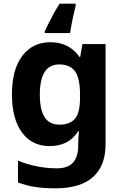

<svg xmlns="http://www.w3.org/2000/svg" viewBox="-20 -786 673 1046"><path d="M255 -556Q305 -556 345 -536Q385 -516 413 -476H417L429 -546H555V1Q555 118 486 179Q417 240 282 240Q224 240 174.5 233Q125 226 78 208V89Q179 131 291 131Q349 131 377.5 100Q406 69 406 7V-4Q406 -21 407.5 -39Q409 -57 410 -71H406Q378 -28 339 -9Q300 10 251 10Q154 10 99.5 -64.5Q45 -139 45 -272Q45 -406 101 -481Q157 -556 255 -556ZM302 -435Q250 -435 223.5 -394Q197 -353 197 -270Q197 -188 223 -147.5Q249 -107 304 -107Q361 -107 388.5 -139.5Q416 -172 416 -253V-271Q416 -359 389 -397Q362 -435 302 -435ZM392 -753Q387 -734 381 -707.5Q375 -681 370 -654.5Q365 -628 362 -606H224V-616Q234 -638 246.5 -662.5Q259 -687 273.5 -713.5Q288 -740 305 -766H392Z"/></svg>

Font: Noto Sans Adlam Unjoined
Style: Regular
Weight: 400
Designer: Mark Jamra, Neil Patel
Foundry: JamraPatel LLC
Version: Version 3.001